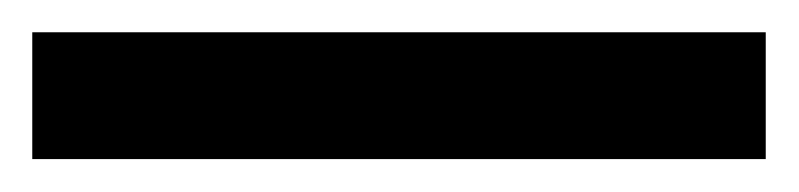

<svg xmlns="http://www.w3.org/2000/svg" viewBox="-20 -20 495 119"><path d="M454.6 0V78.6H0V0Z"/></svg>

Font: Inter 28pt
Style: Regular
Weight: 400
Designer: Rasmus Andersson
Foundry: rsms
Version: Version 4.001;git-66647c0bb